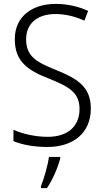

<svg xmlns="http://www.w3.org/2000/svg" viewBox="-20 -744 533 985"><path d="M446 -187C446 -298 379 -340 265 -386C168 -425 114 -454 114 -543C114 -625 174 -672 264 -672C312 -672 363 -661 413 -638L432 -688C385 -710 328 -724 265 -724C144 -724 55 -658 56 -542C56 -428 123 -383 228 -342C339 -298 388 -267 388 -184C388 -94 325 -42 225 -42C159 -42 95 -58 49 -78V-20C93 -2 151 10 223 10C355 10 446 -61 446 -187ZM289 69V61H231C226 103 204 178 190 211V221H221C251 177 277 115 289 69Z"/></svg>

Font: Noto Sans Devanagari SemiCondensed Light
Style: Regular
Weight: 300
Width: 4
Designer: Jelle Bosma - Monotype Design Team
Foundry: Monotype Imaging Inc.
Version: Version 2.004